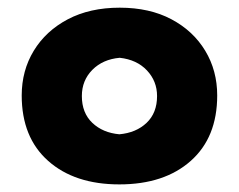

<svg xmlns="http://www.w3.org/2000/svg" viewBox="-20 -819 628 505"><path d="M293.9 -334Q176.3 -334 106.7 -395.8Q37.1 -457.5 37.1 -567.9Q37.1 -633.3 68.8 -685.5Q100.6 -737.8 158.4 -768.3Q216.3 -798.8 294.9 -798.8Q373.5 -798.8 430.9 -768.3Q488.3 -737.8 519.8 -685.5Q551.3 -633.3 551.3 -567.9Q551.3 -457.5 481.7 -395.8Q412.1 -334 293.9 -334ZM293.9 -465.8Q337.9 -469.7 365.5 -495.8Q393.1 -522 393.1 -566.4Q393.1 -605.5 366.5 -633.8Q339.8 -662.1 294.9 -667Q250.5 -663.1 222.9 -635.3Q195.3 -607.4 195.3 -566.4Q195.3 -522 222.9 -495.8Q250.5 -469.7 293.9 -465.8Z"/></svg>

Font: Pinar-FD ExtraBold
Style: Regular
Weight: 800
Designer: Amin Abedi
Version: Version 3.000